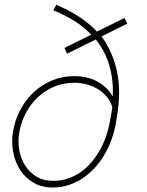

<svg xmlns="http://www.w3.org/2000/svg" viewBox="-20 -790 627 819"><path d="M413.1 -634.8Q439.9 -597.7 456.5 -557.6Q473.1 -517.6 481 -475.1Q488.8 -432.6 488 -388.7Q487.3 -344.7 480 -300.3L473.6 -261.2Q467.8 -228 455.8 -195.1Q443.8 -162.1 426.3 -131.8Q408.7 -101.6 385.7 -75.9Q362.8 -50.3 335 -31.2Q307.1 -12.2 274.4 -1.2Q241.7 9.8 205.1 9.8Q157.2 9.8 122.1 -11.2Q86.9 -32.2 65.4 -65.9Q43.9 -99.6 36.1 -142.1Q28.3 -184.6 35.2 -227.1Q43 -276.4 65.7 -319.8Q88.4 -363.3 122.6 -395.5Q156.7 -427.7 200.9 -446.5Q245.1 -465.3 296.9 -465.3Q321.8 -465.3 345.9 -460.2Q370.1 -455.1 391.4 -444.3Q412.6 -433.6 430.4 -417.2Q448.2 -400.9 460.9 -378.9Q464.4 -445.8 447.3 -507.3Q430.2 -568.8 388.7 -621.6L266.1 -561L254.9 -585.4L369.1 -642.1Q335.4 -677.7 294.2 -702.6Q252.9 -727.5 207.5 -746.1L220.2 -769.5Q269 -749 313 -721.4Q356.9 -693.8 393.6 -655.3L511.2 -713.4L522.9 -689ZM454.1 -301.3Q455.6 -309.6 456.8 -317.1Q458 -324.7 459 -333Q451.2 -358.9 434.6 -378.4Q418 -397.9 396 -410.9Q374 -423.8 348.4 -430.4Q322.8 -437 296.9 -437Q251.5 -437 211.9 -420.7Q172.4 -404.3 141.8 -375.7Q111.3 -347.2 90.8 -308.8Q70.3 -270.5 62.5 -227.1Q55.7 -189.9 61.8 -152.8Q67.9 -115.7 86.2 -85.7Q104.5 -55.7 134.8 -37.1Q165 -18.6 207 -18.6Q240.2 -18.6 269.3 -28.3Q298.3 -38.1 323 -55.2Q347.7 -72.3 367.9 -95.5Q388.2 -118.7 403.8 -145.8Q419.4 -172.9 430.2 -202.1Q440.9 -231.4 446.8 -261.2Z"/></svg>

Font: TypoPRO Roboto Mono
Style: Italic
Weight: 250
Designer: Google
Version: Version 2.000986; 2015; ttfautohint (v1.3)